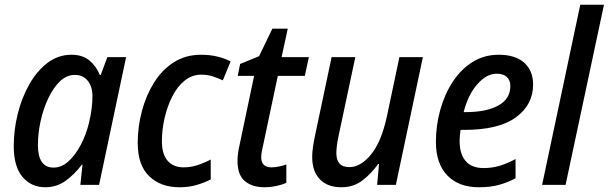

<svg xmlns="http://www.w3.org/2000/svg" viewBox="-20 -780 2568 810"><path d="M171 10Q112 10 75 -33.5Q38 -77 38 -164Q38 -231 54.5 -298.5Q71 -366 103 -423Q135 -480 180 -514.5Q225 -549 282 -549Q328 -549 357 -525Q386 -501 401 -464H405L433 -539H512L398 0H319L328 -85H325Q294 -44 256.5 -17Q219 10 171 10ZM206 -73Q240 -73 269 -99.5Q298 -126 320.5 -168.5Q343 -211 355 -260Q363 -293 366.5 -321Q370 -349 370 -374Q370 -415 350 -439.5Q330 -464 296 -464Q261 -464 233 -437Q205 -410 184 -366Q163 -322 151.5 -270Q140 -218 140 -168Q140 -73 206 -73Z M737 10Q658 10 609.5 -36.5Q561 -83 561 -177Q561 -245 578.5 -311Q596 -377 629.5 -431Q663 -485 713 -517Q763 -549 828 -549Q898 -549 953 -521L920 -441Q901 -450 878.5 -457.5Q856 -465 829 -465Q790 -465 759 -440Q728 -415 707 -373.5Q686 -332 674.5 -282.5Q663 -233 663 -184Q663 -130 687 -102Q711 -74 755 -74Q784 -74 812 -83Q840 -92 869 -107V-23Q842 -9 809 0.5Q776 10 737 10Z M1096 10Q1044 10 1013 -16Q982 -42 982 -101Q982 -131 991 -170L1052 -460H983L993 -510L1073 -543L1129 -659H1194L1168 -539H1283L1266 -460H1152L1090 -167Q1087 -154 1084.5 -141Q1082 -128 1082 -117Q1082 -74 1125 -74Q1153 -74 1188 -86V-9Q1172 -1 1146 4.5Q1120 10 1096 10Z M1420 10Q1362 10 1329.5 -23.5Q1297 -57 1297 -118Q1297 -138 1300.5 -161Q1304 -184 1309 -208L1379 -539H1479L1408 -205Q1399 -162 1399 -134Q1399 -106 1412 -90.5Q1425 -75 1454 -75Q1502 -75 1545.5 -128.5Q1589 -182 1612 -288L1665 -539H1764L1650 0H1571L1579 -88H1575Q1548 -49 1510 -19.5Q1472 10 1420 10Z M2000 10Q1915 10 1867 -40Q1819 -90 1819 -181Q1819 -251 1837.5 -317Q1856 -383 1890 -435Q1924 -487 1973 -518Q2022 -549 2084 -549Q2154 -549 2191.5 -515.5Q2229 -482 2229 -423Q2229 -338 2156.5 -285Q2084 -232 1938 -232H1923Q1919 -207 1919 -185Q1919 -130 1944.5 -100.5Q1970 -71 2020 -71Q2055 -71 2086 -80Q2117 -89 2155 -109V-28Q2119 -9 2083 0.5Q2047 10 2000 10ZM1945 -307Q2032 -307 2082.5 -335Q2133 -363 2133 -417Q2133 -441 2118.5 -455Q2104 -469 2075 -469Q2033 -469 1994 -425Q1955 -381 1936 -307Z M2267 0 2428 -760H2528L2366 0Z"/></svg>

Font: Noto Sans SemiCondensed Medium
Style: Italic
Weight: 500
Width: 4
Italic angle: -12°
Designer: Monotype Design Team
Foundry: Monotype Imaging Inc.
Version: Version 2.013; ttfautohint (v1.8.4.7-5d5b)